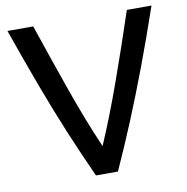

<svg xmlns="http://www.w3.org/2000/svg" viewBox="-78 -768 820 844"><g transform="rotate(-10 331.5 -346.5)"><path d="M283 0Q237 -101 192.5 -207.5Q148 -314 103.5 -433.5Q59 -553 10 -693H125Q177 -539 228.5 -392.5Q280 -246 334 -122Q387 -245 439.5 -392Q492 -539 543 -693H653Q605 -553 560 -433.5Q515 -314 471 -207.5Q427 -101 381 0Z"/></g></svg>

Font: Ubuntu Sans Medium
Style: Regular
Weight: 500
Designer: Dalton Maag Ltd
Foundry: Dalton Maag Ltd
Version: Version 1.006; ttfautohint (v1.8.4.7-5d5b)